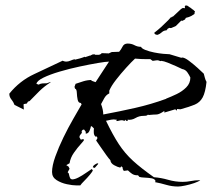

<svg xmlns="http://www.w3.org/2000/svg" viewBox="-20 -625 774 701"><path d="M630 56Q608 56 587.5 50Q567 44 546 40L548 36Q545 28 533.5 26Q522 24 509 23.5Q496 23 489 21L484 15H481Q470 15 462 9.5Q454 4 447 -3L432 -1L428 -8V-13L423 -18L419 -13Q409 -15 396.5 -22Q384 -29 383 -40Q378 -45 367.5 -59.5Q357 -74 346.5 -89.5Q336 -105 331 -112L336 -121L333 -127L329 -126Q323 -131 322.5 -140Q322 -149 323 -156L315 -164H312Q311 -157 306.5 -147Q302 -137 293 -137V-144L287 -152H286Q282 -152 279.5 -148.5Q277 -145 279 -140Q276 -136 273 -132.5Q270 -129 270 -124L275 -115L283 -117L287 -115Q287 -112 275 -99Q263 -86 250 -67.5Q237 -49 234 -29L222 -22L230 -17L234 -9L227 4L231 8Q232 13 233.5 18.5Q235 24 238 28L243 30Q253 30 266.5 23Q280 16 293.5 6.5Q307 -3 315 -8L319 -3Q318 1 308.5 12.5Q299 24 288 35Q277 46 273 52H260Q245 52 224 47.5Q203 43 186.5 32.5Q170 22 170 3Q170 -20 182 -53.5Q194 -87 211.5 -123Q229 -159 247.5 -191Q266 -223 278 -244L275 -249Q266 -249 263.5 -261Q261 -273 260.5 -286Q260 -299 255 -301H254L252 -308L256 -319Q270 -324 285 -328.5Q300 -333 316 -333L312 -331L329 -325L378 -400Q367 -400 337.5 -395Q308 -390 270.5 -382Q233 -374 197.5 -363.5Q162 -353 138.5 -341.5Q115 -330 113 -319L121 -316Q128 -320 135.5 -320.5Q143 -321 151 -321L165 -326L164 -324Q142 -310 124 -292.5Q106 -275 88 -256L82 -254L78 -247L67 -245L66 -243L67 -225L33 -242Q29 -253 21.5 -262Q14 -271 14 -283Q52 -330 105 -354.5Q158 -379 210 -404L209 -403Q211 -402 215 -401Q219 -400 221 -400Q229 -400 237 -403.5Q245 -407 253 -409V-407Q262 -409 271 -411.5Q280 -414 290 -418V-416L305 -421V-422L310 -421L309 -422L320 -427L326 -425L324 -427H327V-425H342L349 -428L351 -431L378 -430L379 -431L388 -435Q395 -435 401.5 -435.5Q408 -436 415 -436Q422 -444 427.5 -455Q433 -466 446 -466Q460 -466 471 -460Q482 -454 495 -454Q497 -448 511 -442.5Q525 -437 542.5 -433.5Q560 -430 576 -428.5Q592 -427 599 -427L642 -414L645 -415Q654 -415 670 -403Q686 -391 701.5 -377Q717 -363 724 -356Q726 -349 728 -341Q730 -333 734 -326Q730 -288 720 -269.5Q710 -251 691 -243Q672 -235 639 -226L626 -227V-222H624L620 -226L580 -214V-220Q561 -207 551.5 -207Q542 -207 522 -205L521 -207Q517 -203 513 -202.5Q509 -202 504 -202Q488 -202 474.5 -194Q461 -186 446 -188V-183L441 -184L437 -188L435 -184V-183L433 -184Q431 -185 429 -185.5Q427 -186 425 -186Q420 -186 415 -184.5Q410 -183 405 -183L406 -189L404 -188Q395 -190 385.5 -188Q376 -186 367 -184Q392 -132 414 -98.5Q436 -65 465.5 -38Q495 -11 542 22Q568 24 594 31.5Q620 39 647 39Q662 39 677 36Q692 33 707 33H711Q705 38 689 43.5Q673 49 656 52.5Q639 56 630 56ZM357 -207Q416 -218 473.5 -231Q531 -244 586 -264L587 -265Q605 -272 625 -281.5Q645 -291 660 -306Q675 -321 675 -342Q671 -351 664 -361Q657 -371 645 -373Q637 -377 622.5 -383.5Q608 -390 593 -396Q578 -402 568 -403V-402H565Q559 -405 554 -405Q550 -405 546 -404Q542 -403 537 -403L529 -409H517Q506 -409 495 -409.5Q484 -410 473 -411Q460 -399 440.5 -377.5Q421 -356 403.5 -333.5Q386 -311 379 -294V-284Q368 -279 361 -267Q354 -255 349 -245Q357 -224 357 -207ZM645 -373Q651 -370 652 -369.5Q653 -369 647 -372ZM326 -12 319 -14Q319 -19 325.5 -23.5Q332 -28 336 -29L339 -27ZM556 -498H553Q548 -498 545 -501.5Q542 -505 544 -506Q551 -511 556.5 -516Q562 -521 568 -526L594 -551L604 -562L605 -561L608 -564Q611 -564 612 -565L643 -594L644 -593L645 -594Q645 -596 648 -596L654 -595Q656 -595 655 -599Q654 -603 656 -604Q657 -605 660 -605Q664 -605 667.5 -602Q671 -599 675 -597L684 -590Q685 -589 686.5 -588.5Q688 -588 688 -586L690 -585H692L691 -582L690 -574L679 -567L670 -563L663 -561Q657 -560 657.5 -558Q658 -556 654 -553L646 -549Q645 -548 642 -550L622 -530L606 -523Q602 -522 600 -523Q598 -524 596 -522Q592 -521 590 -517Q588 -513 585 -514Q577 -513 570.5 -507Q564 -501 556 -498Z"/></svg>

Font: Kolker Brush
Style: Regular
Weight: 400
Designer: Robert E. Leuschke
Foundry: Robert E. Leuschke
Version: Version 1.010; ttfautohint (v1.8.3)